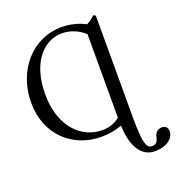

<svg xmlns="http://www.w3.org/2000/svg" viewBox="-149 -782 1023 1098"><g transform="rotate(-20 362.5 -233.0)"><path d="M474 -12C480 148 547 192 606 192C693 192 725 146 725 114C725 91 712 77 690 77C662 77 648 95 643 117C637 139 632 159 601 159C571 159 554 131 554 -29V-645C554 -655 551 -658 539 -658C528 -648 507 -629 490 -623C447 -646 397 -658 347 -658C168 -658 36 -506 36 -310C36 -113 176 10 348 10C394 10 436 2 474 -12ZM334 -624C387 -624 433 -605 473 -569V-61C442 -36 408 -24 367 -24C236 -24 128 -135 128 -327C128 -537 238 -624 334 -624Z"/></g></svg>

Font: Libertinus Serif
Style: Bold
Weight: 700
Designer: Philipp H. Poll, Khaled Hosny
Foundry: Caleb Maclennan
Version: Version 7.050;RELEASE